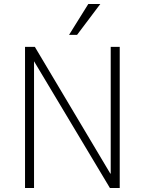

<svg xmlns="http://www.w3.org/2000/svg" viewBox="-20 -939 723 959"><path d="M105 0V-705H154L531 -72H533V-705H578V0H529L150 -633V0ZM325 -765 421 -919H481L365 -765Z"/></svg>

Font: Nunito Sans 7pt Condensed ExtraLight
Style: Regular
Weight: 250
Width: 3
Designer: Vernon Adams
Foundry: Vernon Adams
Version: Version 3.101;gftools[0.9.27]